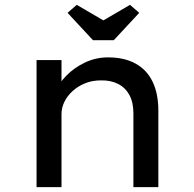

<svg xmlns="http://www.w3.org/2000/svg" viewBox="-20 -773 803 793"><path d="M131 0V-525H234V-401L208 -393Q223 -429 255 -461.5Q287 -494 331.5 -515Q376 -536 426 -536Q495 -536 541.5 -509.5Q588 -483 611 -434Q634 -385 634 -316V0H531V-305Q531 -350 514.5 -380.5Q498 -411 467.5 -426.5Q437 -442 396 -441Q361 -441 331.5 -429Q302 -417 280 -397Q258 -377 246 -352.5Q234 -328 234 -302V0H183Q165 0 152 0Q139 0 131 0ZM364 -607 259 -720 297 -753 422 -680H392L517 -753L555 -720L450 -607Z"/></svg>

Font: Lexend Exa
Style: Regular
Weight: 400
Designer: Bonnie Shaver-Troup, Thomas Jockin
Foundry: Lexend
Version: Version 1.007